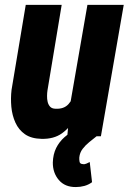

<svg xmlns="http://www.w3.org/2000/svg" viewBox="-20 -548 519 772"><path d="M263.2 -135.3 331.5 -528.3H477.5L385.7 0H250.5ZM292.5 -238.3 326.7 -239.3Q322.8 -200.2 312.5 -156Q302.2 -111.8 282.2 -73.7Q262.2 -35.6 229.2 -12Q196.3 11.7 146.5 10.3Q105.5 9.3 80.3 -8.3Q55.2 -25.9 42 -54.9Q28.8 -84 25.6 -118.4Q22.5 -152.8 26.4 -186.5L83.5 -528.3H228L170.9 -184.6Q169.4 -175.3 169.2 -162.6Q168.9 -149.9 171.6 -138.4Q174.3 -127 181.4 -119.1Q188.5 -111.3 202.6 -110.8Q237.3 -108.9 255.6 -129.6Q273.9 -150.4 281.7 -180.9Q289.6 -211.4 292.5 -238.3ZM289.6 -29.8 368.2 0Q354 11.2 338.9 23.4Q323.7 35.6 312.3 50.5Q300.8 65.4 298.8 85.4Q298.3 94.2 300 102.8Q301.8 111.3 313 111.8Q319.8 113.3 327.4 109.9Q335 106.4 340.8 103.5L350.1 184.6Q336.4 194.8 319.6 199.5Q302.7 204.1 285.2 204.1Q241.2 204.6 216.6 175.8Q191.9 147 192.4 105Q193.4 72.3 205.8 47.1Q218.3 22 239.7 3.2Q261.2 -15.6 289.6 -29.8Z"/></svg>

Font: Roboto Condensed ExtraBold
Style: Italic
Weight: 800
Italic angle: -12°
Designer: Christian Robertson
Foundry: Google
Version: Version 3.008; 2023